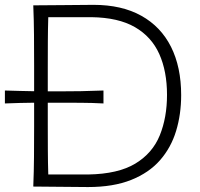

<svg xmlns="http://www.w3.org/2000/svg" viewBox="-31 -754 810 776"><path d="M103.5 0Q106 -62 106.4 -119.1Q106.9 -176.3 106.9 -243.7V-338.9Q79.1 -338.4 49.3 -337.9Q19.5 -337.4 -11.2 -335.9V-388.2Q19.5 -387.2 49.3 -386.5Q79.1 -385.7 106.9 -385.3V-488.3Q106.9 -556.2 106.4 -613.3Q106 -670.4 103.5 -732.4Q175.8 -732.4 231.4 -733.4Q287.1 -734.4 347.2 -734.4Q460.9 -734.4 540 -690.4Q619.1 -646.5 660.2 -564.7Q701.2 -482.9 701.2 -369.6Q701.2 -292 680.7 -224.6Q660.2 -157.2 615.7 -106.4Q571.3 -55.7 499.3 -26.9Q427.2 2 324.7 2Q261.2 2 212.2 1Q163.1 0 103.5 0ZM164.1 -48.8H325.7Q446.3 -50.8 515.9 -92.8Q585.4 -134.8 614.7 -206.8Q644 -278.8 644 -370.6Q644 -465.8 612.8 -535.6Q581.5 -605.5 514.4 -644.3Q447.3 -683.1 338.4 -684.6H164.1Q162.6 -635.3 162.4 -586.7Q162.1 -538.1 162.1 -481.4V-384.8Q163.1 -384.8 164.1 -384.8H211.9Q251 -384.8 295.4 -385.5Q339.8 -386.2 387.2 -388.2V-335.9Q339.8 -338.4 295.4 -338.6Q251 -338.9 211.9 -338.9H164.1H162.1V-250.5Q162.1 -194.3 162.4 -146.2Q162.6 -98.1 164.1 -48.8Z"/></svg>

Font: Pinar-DS3-FD Light
Style: Regular
Weight: 300
Designer: Amin Abedi
Version: Version 3.000